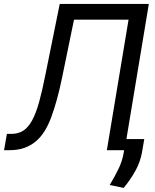

<svg xmlns="http://www.w3.org/2000/svg" viewBox="-40 -747 773 955"><path d="M-5.7 -81H15.6Q50.4 -81 75.3 -96.8Q100.1 -112.6 119.5 -147.7Q138.8 -182.9 154.5 -239.2Q170.1 -295.5 186.1 -376.4L257.1 -727.3H700.3L588.8 -55.4H677.6L666.2 11.4Q657.7 58.6 633.7 102.1Q609.7 145.6 575.3 187.5L505.7 173.3Q531.2 130.7 549.9 92Q568.5 53.3 575.3 12.8L577.4 0H491.5L599.4 -649.1H328.1L268.5 -359.4Q256.4 -300.8 243.3 -253.2Q230.1 -205.6 215.2 -164.8Q201.3 -127.1 182.9 -96.8Q164.4 -66.4 139.4 -44.9Q114.3 -23.4 81.9 -11.7Q49.4 0 7.1 0H-19.9Z"/></svg>

Font: Inter P
Style: Italic
Weight: 400
Italic angle: -9.40001°
Designer: Rasmus Andersson
Foundry: rsms
Version: Version 3.018;git-588b23468